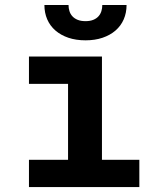

<svg xmlns="http://www.w3.org/2000/svg" viewBox="-20 -757 640 777"><path d="M97.2 -528.3H392.6V-110.4H543.9V0H97.2V-110.4H255.4V-417.5H97.2ZM492.2 -736.8Q492.2 -705.1 480.7 -678.7Q469.2 -652.3 447.5 -633.5Q425.8 -614.7 395 -604.2Q364.3 -593.8 326.2 -593.8Q287.6 -593.8 256.8 -604.2Q226.1 -614.7 204.3 -633.5Q182.6 -652.3 171.1 -678.7Q159.7 -705.1 159.7 -736.8H257.3Q257.3 -724.1 261 -712.2Q264.6 -700.2 272.9 -691.2Q281.2 -682.1 294.2 -676.8Q307.1 -671.4 326.2 -671.4Q344.7 -671.4 357.7 -676.8Q370.6 -682.1 378.7 -691.2Q386.7 -700.2 390.4 -712.2Q394 -724.1 394 -736.8Z"/></svg>

Font: Roboto Mono
Style: Bold
Weight: 700
Designer: Google
Version: Version 2.000985; 2015; ttfautohint (v1.3)